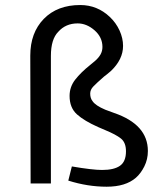

<svg xmlns="http://www.w3.org/2000/svg" viewBox="-20 -712 650 745"><path d="M291.2 -692.5Q357.5 -692.5 406.2 -646.2Q430 -623.8 443.8 -593.8Q457.5 -563.8 457.5 -533.8Q457.5 -481.2 410 -436.2Q392.5 -421.2 383.8 -415Q353.8 -388.8 341.9 -376.2Q330 -363.8 330 -348.8Q330 -331.2 338.8 -320Q350 -302.5 388.8 -286.2L422.5 -273.8Q553.8 -228.8 553.8 -126.2Q553.8 -93.8 540 -66.2Q526.2 -38.8 507.5 -22.5Q467.5 12.5 393.8 12.5Q320 12.5 245 -11.2L258.8 -66.2Q338.8 -52.5 376.2 -52.5Q422.5 -52.5 445.6 -68.8Q468.8 -85 468.8 -125Q468.8 -158.8 449.4 -174.4Q430 -190 387.5 -207.5L361.2 -218.8Q307.5 -242.5 278.8 -268.1Q250 -293.8 250 -340Q250 -375 271.9 -403.1Q293.8 -431.2 330 -460Q335 -463.8 348.8 -475.6Q362.5 -487.5 370 -500.6Q377.5 -513.8 377.5 -530Q377.5 -567.5 346.9 -594.4Q316.2 -621.2 281.2 -621.2Q235 -621.2 206.2 -588.8Q177.5 -560 177.5 -495V0H98.8L97.5 -496.2Q97.5 -585 150 -638.8Q202.5 -692.5 291.2 -692.5Z"/></svg>

Font: Cambay
Style: Regular
Weight: 400
Designer: Pooja Saxena
Foundry: Pooja Saxena
Version: Version 1.181;PS 001.181;hotconv 1.0.70;makeotf.lib2.5.58329